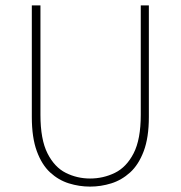

<svg xmlns="http://www.w3.org/2000/svg" viewBox="-20 -680 670 712"><path d="M314 12Q274 12 235.5 0Q197 -12 166 -40.5Q135 -69 116.5 -119.5Q98 -170 98 -246V-660H130V-254Q130 -163 156 -111.5Q182 -60 224 -39Q266 -18 314 -18Q363 -18 406 -39Q449 -60 475.5 -111.5Q502 -163 502 -254V-660H532V-246Q532 -170 513 -119.5Q494 -69 462.5 -40.5Q431 -12 392.5 0Q354 12 314 12Z"/></svg>

Font: SourceSans3VF
Style: Regular
Weight: 200
Designer: Paul D. Hunt
Foundry: Adobe
Version: Version 3.052;hotconv 1.1.0;makeotfexe 2.6.0